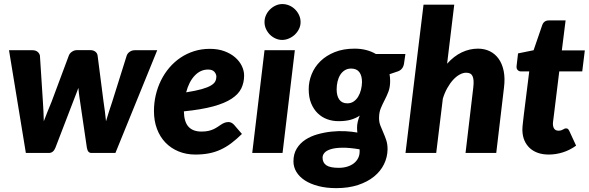

<svg xmlns="http://www.w3.org/2000/svg" viewBox="-20 -772 2974 969"><path d="M773.5 -518.5 562.5 0H441.5Q432.5 0 426.8 -6Q421 -12 418.5 -26L380.5 -284.5Q379 -295.5 377.8 -306.2Q376.5 -317 375.5 -328.5Q371.5 -317 367.2 -306Q363 -295 358.5 -283.5L259.5 -26Q249 0 226.5 0H110.5L25.5 -518.5H144.5Q159.5 -518.5 169.2 -510.8Q179 -503 181.5 -491.5L196.5 -259Q200 -208 201 -160Q210 -184 220 -208.8Q230 -233.5 240.5 -259L327.5 -492Q332 -503.5 343.5 -511.2Q355 -519 368.5 -519H435.5Q451.5 -519 461.2 -511.2Q471 -503.5 472.5 -492L502.5 -259Q506.5 -233.5 509.5 -209Q512.5 -184.5 515 -160Q522 -184 529.8 -208.5Q537.5 -233 546.5 -259L619.5 -491.5Q623.5 -503 634.8 -510.8Q646 -518.5 659.5 -518.5Z M1030 -421Q991.5 -421 962.5 -390.2Q933.5 -359.5 919.5 -306Q967.5 -313.5 997.5 -322Q1027.5 -330.5 1044 -340.2Q1060.5 -350 1066.2 -361Q1072 -372 1072 -385Q1072 -398 1062 -409.5Q1052 -421 1030 -421ZM1201 -96Q1173.5 -69 1147.2 -49.2Q1121 -29.5 1093.2 -16.8Q1065.5 -4 1034.2 2Q1003 8 966 8Q920 8 881.5 -7.8Q843 -23.5 815.2 -52.2Q787.5 -81 772.2 -121.5Q757 -162 757 -211.5Q757 -253 766.2 -292.5Q775.5 -332 792.8 -366.8Q810 -401.5 835 -430.8Q860 -460 891.2 -481Q922.5 -502 959.8 -513.8Q997 -525.5 1039 -525.5Q1080.5 -525.5 1112.8 -513.5Q1145 -501.5 1167 -482.2Q1189 -463 1200.5 -439Q1212 -415 1212 -391Q1212 -355.5 1198 -326.2Q1184 -297 1149.2 -274Q1114.5 -251 1055.8 -235Q997 -219 908 -210Q909 -157 931.2 -132.5Q953.5 -108 997 -108Q1017.5 -108 1032.5 -111.5Q1047.5 -115 1058.8 -120.5Q1070 -126 1079 -132Q1088 -138 1096.2 -143.5Q1104.5 -149 1113.5 -152.5Q1122.5 -156 1134 -156Q1141.5 -156 1148.5 -152.2Q1155.5 -148.5 1161 -142.5Z M1468 -518.5 1406 0H1253L1315 -518.5ZM1497 -660.5Q1497 -642 1489 -625.8Q1481 -609.5 1468 -597.2Q1455 -585 1438.2 -577.8Q1421.5 -570.5 1404 -570.5Q1386.5 -570.5 1370.5 -577.8Q1354.5 -585 1342.2 -597.2Q1330 -609.5 1322.5 -625.8Q1315 -642 1315 -660.5Q1315 -679 1322.5 -695.5Q1330 -712 1342.8 -724.5Q1355.5 -737 1371.5 -744.2Q1387.5 -751.5 1405 -751.5Q1423 -751.5 1439.5 -744.5Q1456 -737.5 1468.8 -725Q1481.5 -712.5 1489.2 -696Q1497 -679.5 1497 -660.5Z M1690 75Q1713 75 1732.5 69Q1752 63 1765.8 52.2Q1779.5 41.5 1787.2 26.5Q1795 11.5 1795 -7Q1795 -10 1795 -13Q1795 -16 1794.5 -18.5Q1743.5 -27 1707.8 -26.5Q1672 -26 1650 -19.2Q1628 -12.5 1618 -1.2Q1608 10 1608 23.5Q1608 49 1626.8 62Q1645.5 75 1690 75ZM1733 -250.5Q1751.5 -250.5 1765.2 -260Q1779 -269.5 1788 -284.8Q1797 -300 1801.8 -319Q1806.5 -338 1807 -357.5Q1807 -390 1793.5 -408Q1780 -426 1752 -426Q1733.5 -426 1719.8 -417.2Q1706 -408.5 1697 -394Q1688 -379.5 1683.5 -360.5Q1679 -341.5 1679 -321Q1679 -288 1692.5 -269.2Q1706 -250.5 1733 -250.5ZM2026 -499.5 2019 -451Q2014.5 -422.5 1990 -412.5L1946 -397.5Q1949 -381.5 1949 -363.5Q1949 -331.5 1940.2 -309Q1931.5 -286.5 1921 -266.5Q1910.5 -246.5 1901.8 -225.5Q1893 -204.5 1893 -176Q1893 -155.5 1899.8 -138.2Q1906.5 -121 1914.5 -103Q1922.5 -85 1929.2 -65Q1936 -45 1936 -19Q1935.5 21 1918 56.8Q1900.5 92.5 1867.5 119.2Q1834.5 146 1786.5 161.8Q1738.5 177.5 1677 177.5Q1626.5 177.5 1586.5 167Q1546.5 156.5 1518.8 138.5Q1491 120.5 1476 95.8Q1461 71 1461 42.5Q1461 5 1477.5 -22Q1494 -49 1521 -66.8Q1548 -84.5 1582.5 -94.2Q1617 -104 1653 -107.8Q1689 -111.5 1723 -109.8Q1757 -108 1783.5 -103Q1782 -115 1782 -128Q1782 -155.5 1795.5 -188.5Q1776.5 -175.5 1751 -168Q1725.5 -160.5 1688 -160.5Q1658.5 -160.5 1631.5 -170.2Q1604.5 -180 1583.8 -200Q1563 -220 1550.5 -250.2Q1538 -280.5 1538 -322Q1538 -360.5 1552.8 -397.2Q1567.5 -434 1596.8 -462.8Q1626 -491.5 1669.2 -509Q1712.5 -526.5 1770 -526.5Q1800 -526.5 1827 -519.8Q1854 -513 1877 -499.5Z M2236.5 -450.5Q2271.5 -489.5 2311 -508Q2350.5 -526.5 2392.5 -526.5Q2425 -526.5 2451.8 -513.5Q2478.5 -500.5 2496.5 -475.5Q2514.5 -450.5 2522 -413.8Q2529.5 -377 2523.5 -329.5L2484.5 0H2329.5L2368.5 -329.5Q2371 -350.5 2370 -365Q2369 -379.5 2364.5 -388.5Q2360 -397.5 2352 -401.2Q2344 -405 2332.5 -405Q2317 -405 2300 -395.8Q2283 -386.5 2267.2 -369.5Q2251.5 -352.5 2237.8 -328.2Q2224 -304 2215 -274.5L2181.5 0H2026.5L2117.5 -748.5H2272.5Z M2616.5 -112Q2616.5 -115.5 2616.5 -120.5Q2616.5 -125.5 2617.2 -134.8Q2618 -144 2619.8 -159.2Q2621.5 -174.5 2624.5 -199.5L2651 -411.5H2609.5Q2599 -411.5 2592 -419.2Q2585 -427 2587.5 -442L2594.5 -502.5L2673 -518.5L2716.5 -645Q2725 -669 2750.5 -669H2834.5L2815.5 -517.5H2931.5L2918.5 -411.5H2802.5L2777.5 -208Q2775 -187.5 2773.5 -175.8Q2772 -164 2771.2 -157.8Q2770.5 -151.5 2770.5 -149.2Q2770.5 -147 2770.5 -146.5Q2770.5 -132 2777.2 -122.2Q2784 -112.5 2798.5 -112.5Q2806.5 -112.5 2811.8 -114.2Q2817 -116 2821 -118.2Q2825 -120.5 2828.5 -122.2Q2832 -124 2836.5 -124Q2843.5 -124 2846.8 -120.8Q2850 -117.5 2853.5 -110.5L2887.5 -37Q2856.5 -14.5 2821 -3.2Q2785.5 8 2749.5 8Q2719.5 8 2695.5 -0.2Q2671.5 -8.5 2654.2 -24.2Q2637 -40 2627.2 -62Q2617.5 -84 2616.5 -112Z"/></svg>

Font: Lato ExtraBold
Style: Italic
Weight: 800
Italic angle: -7°
Designer: Lukasz Dziedzic with Adam Twardoch and Botio Nikoltchev
Foundry: tyPoland Lukasz Dziedzic
Version: Version 2.015; 2015-08-06; http://www.latofonts.com/